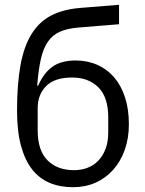

<svg xmlns="http://www.w3.org/2000/svg" viewBox="-20 -768 604 800"><path d="M284 12Q230 12 187 -6Q144 -24 114 -62Q84 -100 67.5 -160.5Q51 -221 51 -307Q51 -418 65.5 -497Q80 -576 112 -627Q144 -678 193.5 -703.5Q243 -729 314 -735L476 -748V-667L304 -653Q260 -649 230 -636Q200 -623 180.5 -595.5Q161 -568 150.5 -523Q140 -478 135 -411H139Q162 -464 198.5 -490Q235 -516 295 -516Q344 -516 385 -498Q426 -480 455 -446.5Q484 -413 500.5 -363.5Q517 -314 517 -251Q517 -192 500 -144Q483 -96 452 -61Q421 -26 378.5 -7Q336 12 284 12ZM288 -59Q319 -59 345 -69Q371 -79 390 -99Q409 -119 420 -148Q431 -177 431 -216V-279Q431 -363 390 -404Q349 -445 280 -445Q208 -445 172.5 -409.5Q137 -374 137 -317V-225Q137 -141 178 -100Q219 -59 288 -59Z"/></svg>

Font: Aneliza
Style: Regular
Weight: 400
Designer: Mike Abbink, Paul van der Laan, Pieter van Rosmalen
Foundry: Bold Monday
Version: Version 3.001;September 8, 2019;FontCreator 11.5.0.2425 64-b